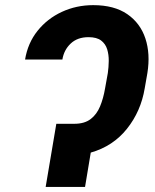

<svg xmlns="http://www.w3.org/2000/svg" viewBox="-20 -742 615 762"><path d="M222.3 -250.7H274.9Q315.3 -250.7 339.7 -269.4Q364 -288 377.1 -319.8Q390.3 -351.6 397 -391.3L408 -452.4Q411.2 -475.1 411.6 -500Q411.9 -524.9 405.4 -546.3Q398.8 -567.8 381.4 -581.1Q364 -594.5 331.3 -594.5Q287.3 -594.5 260.5 -569.1Q233.7 -543.7 227.6 -505.7H79.5Q90.2 -571 128.9 -619.5Q167.6 -668 225.3 -694.8Q283 -721.6 349.8 -721.6Q433.2 -721.6 485.1 -685.9Q536.9 -650.2 557 -589.3Q577.1 -528.4 565 -452.4L554.3 -391.3Q539.1 -300.1 483.8 -230.8Q428.6 -161.6 340.2 -136.4L317.5 0H161.2L203.5 -250.7Z"/></svg>

Font: Inter UI
Style: Bold Italic
Weight: 700
Italic angle: 9.39999°
Designer: Rasmus Andersson
Foundry: rsms
Version: 3.2;8d6f07862